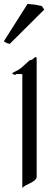

<svg xmlns="http://www.w3.org/2000/svg" viewBox="-48 -945 246 980"><path d="M2 -721.2 177.7 -896 165.5 -914.1C158.7 -916 144.5 -918.9 129.9 -921.4L108.9 -923.3C101.6 -924.3 95.7 -925.3 92.8 -925.3L-28.3 -734.4C-14.2 -724.1 -5.4 -722.2 2 -721.2ZM139.2 -636.2C139.2 -648.9 139.2 -653.8 134.8 -653.8C129.9 -653.8 124 -647 119.1 -643.1C112.8 -638.2 103 -637.2 103 -637.2C103 -637.2 82 -617.2 62 -600.1C43.9 -584 15.1 -575.2 15.1 -570.8C15.1 -565.9 25.9 -563 28.8 -563C33.2 -563 34.2 -566.9 34.2 -566.9H65.9V15.1C77.1 -3.9 139.2 -15.1 139.2 -43Z"/></svg>

Font: Pierce
Style: Roman
Weight: 500
Version: Version 0.2.0